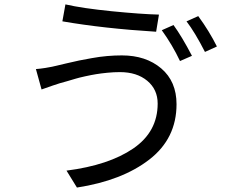

<svg xmlns="http://www.w3.org/2000/svg" viewBox="-20 -803 1040 864"><path d="M708 -667 760.7 -690.4Q797.9 -639.6 843.8 -551.8L790 -528.3Q755.9 -600.6 708 -667ZM819.3 -707 872.1 -730.5Q920.9 -664.1 956.1 -593.8L902.3 -569.3Q857.4 -657.2 819.3 -707ZM689.5 -336.9Q689.5 -400.4 642.6 -439.5Q595.7 -478.5 519.5 -478.5Q492.2 -478.5 462.9 -475.6Q433.6 -472.7 412.6 -469.2Q391.6 -465.8 362.8 -459.5Q334 -453.1 321.3 -449.2Q308.6 -445.3 281.7 -437.5Q254.9 -429.7 250 -428.7Q227.5 -421.9 167 -400.4L141.6 -492.2Q181.6 -495.1 232.4 -506.8Q241.2 -508.8 277.8 -517.6Q314.5 -526.4 336.4 -530.8Q358.4 -535.2 393.6 -541.5Q428.7 -547.9 462.4 -550.8Q496.1 -553.7 528.3 -553.7Q636.7 -553.7 705.6 -495.1Q774.4 -436.5 774.4 -334Q774.4 -179.7 651.9 -85Q529.3 9.8 326.2 41L279.3 -35.2Q469.7 -59.6 579.6 -134.8Q689.5 -210 689.5 -336.9ZM260.7 -707 274.4 -783.2Q351.6 -765.6 483.4 -752.4Q615.2 -739.3 695.3 -737.3L682.6 -660.2Q446.3 -674.8 260.7 -707Z"/></svg>

Font: Gen Shin Gothic Regular
Style: Regular
Weight: 400
Designer: [Source Han Sans]
Ryoko NISHIZUKA  (kana & ideographs); Paul D. Hunt (Latin, Greek & Cyrillic); Wenlong ZHANG  (bopomofo
Version: Version 1.002.20150607